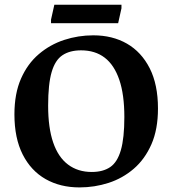

<svg xmlns="http://www.w3.org/2000/svg" viewBox="-20 -777 729 812"><path d="M316.1 15.6Q234.8 15.6 172.8 -19.6Q110.8 -54.9 75.9 -123.8Q41 -192.8 41 -293.1Q41 -381.2 68.8 -444.4Q96.5 -507.5 144.1 -548Q191.6 -588.5 251.2 -608.1Q310.9 -627.6 374.6 -627.6Q455.5 -627.6 516.9 -592.4Q578.2 -557.1 613.2 -488.2Q648.1 -419.2 648.1 -318Q648.1 -229.9 620.4 -166.8Q592.6 -103.6 545.7 -63.3Q498.7 -22.9 439.4 -3.6Q380 15.6 316.1 15.6ZM368.1 -49.7Q415.7 -49.7 446.1 -70.4Q476.4 -91.1 491.1 -141.9Q505.9 -192.8 505.9 -281.9Q505.9 -376.9 484.6 -439.4Q463.3 -502 422.8 -533.1Q382.4 -564.1 322.9 -564.1Q275 -564.1 244.1 -543.4Q213.1 -522.8 198.4 -472.1Q183.6 -421.5 183.6 -329.9Q183.6 -236.5 204.9 -174.4Q226.2 -112.2 267.8 -81Q309.4 -49.7 368.1 -49.7ZM195.8 -679V-694L209.8 -756.9H493.7V-741.9L479.7 -679Z"/></svg>

Font: Ancizar Serif Light
Style: Regular
Weight: 300
Designer: Cesar Puertas, Viviana Monsalve, Julian Moncada, Julian Prieto, Jose Castro, Felipe Aragon, Mariel Hernandez, Sara Alarc
Version: Version 8.100